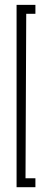

<svg xmlns="http://www.w3.org/2000/svg" viewBox="-20 -742 216 797"><path d="M48.8 35.2V-721.7H127V-684.6H88.9L85.9 -2H127V35.2Z"/></svg>

Font: Post No Bills Jaffna Light
Style: Regular
Weight: 300
Designer: Kosala Senevirathne, Siva Puranthara, Lasantha Premarathna, Tharique Azeez
Foundry: Mooniak
Version: Version 1.220 ; ttfautohint (v1.6)